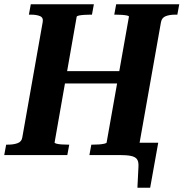

<svg xmlns="http://www.w3.org/2000/svg" viewBox="-42 -730 864 904"><path d="M520 0H486L496 -58H703L665 154H605L610 53Q611 30 602.5 19Q594 8 574 4Q554 0 520 0ZM197 -395H583L573 -337H186ZM-22 0 -13 -49H-4Q22 -49 41 -56Q60 -63 63 -83L159 -626Q163 -647 146.5 -654Q130 -661 104 -661H94L103 -710H400L391 -661H383Q369 -661 354.5 -660Q340 -659 330 -657Q320 -655 319 -651L215 -59Q215 -56 224 -53.5Q233 -51 247.5 -50Q262 -49 276 -49H284L275 0ZM379 0 388 -49H397Q411 -49 425 -50Q439 -51 449.5 -53.5Q460 -56 460 -59L565 -651Q566 -655 556 -657Q546 -659 532 -660Q518 -661 504 -661H496L505 -710H802L793 -661H783Q757 -661 738.5 -654Q720 -647 716 -626L605 0Z"/></svg>

Font: Roboto Serif 72pt SemiCondensed SemiBold
Style: Italic
Weight: 600
Width: 4
Italic angle: -10°
Designer: Greg Gazdowicz
Foundry: Commercial Type
Version: Version 1.008